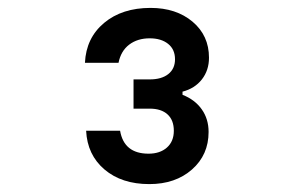

<svg xmlns="http://www.w3.org/2000/svg" viewBox="-20 -937 740 486"><path d="M508 -603Q508 -545 466 -508Q424 -471 358 -471Q288 -471 244.5 -508Q201 -545 198 -606H284Q294 -548 356 -548Q385 -548 402.5 -563.5Q420 -579 420 -606Q420 -633 404 -647.5Q388 -662 359 -662H318V-736H359Q389 -736 406 -749.5Q423 -763 423 -787Q423 -812 405.5 -826Q388 -840 359 -840Q328 -840 307 -824Q286 -808 280 -778H195Q198 -841 243.5 -879Q289 -917 361 -917Q426 -917 467.5 -882Q509 -847 509 -791Q509 -759 491 -736Q473 -713 442 -705V-697Q473 -685 490.5 -660.5Q508 -636 508 -603Z"/></svg>

Font: Martian Mono
Style: Regular
Weight: 400
Monospace: yes
Designer: Roman Shamin
Foundry: Evil Martians
Version: Version 1.000; ttfautohint (v1.8.4.7-5d5b)